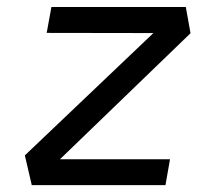

<svg xmlns="http://www.w3.org/2000/svg" viewBox="-20 -538 626 558"><path d="M533.7 -441.4 154.3 -75.2H474.1L460.9 0H72.3L52.2 -86.4L425.8 -441.9L115.7 -442.4L129.4 -517.6H520Z"/></svg>

Font: Cascadia Code NF SemiLight
Style: Italic
Weight: 350
Italic angle: -10°
Monospace: yes
Designer: Aaron Bell
Foundry: Saja Typeworks
Version: Version 2404.023; ttfautohint (v1.8.4)